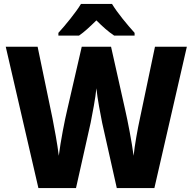

<svg xmlns="http://www.w3.org/2000/svg" viewBox="-20 -950 974 970"><path d="M546 -930H389C364 -888 309 -821 275 -784V-770H379C408 -790 434 -815 467 -847C499 -815 527 -790 557 -770H660V-784C623 -825 573 -885 546 -930ZM924 -714H763L687 -352C676 -302 660 -215 655 -163C646 -232 625 -341 612 -397L541 -714H393L320 -397C307 -343 286 -236 277 -163C271 -216 254 -308 245 -353L170 -714H9L174 0H364L438 -330C446 -370 463 -458 467 -504C472 -453 488 -369 496 -330L570 0H760Z"/></svg>

Font: Noto Sans Thai Looped SemiCondensed ExtraBold
Style: Regular
Weight: 800
Width: 4
Designer: Sasikarn Vongin, Ben Mitchell
Foundry: The Fontpad Ltd
Version: Version 1.001